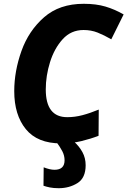

<svg xmlns="http://www.w3.org/2000/svg" viewBox="-20 -745 671 1011"><path d="M301 10Q359 10 408.5 -2Q458 -14 499 -30L500 -168Q454 -149 414 -138.5Q374 -128 334 -128Q221 -128 221 -274Q221 -346 243.5 -418Q266 -490 310 -538.5Q354 -587 420 -587Q460 -587 494 -573.5Q528 -560 566 -538L631 -669Q584 -696 535 -710.5Q486 -725 421 -725Q293 -725 212 -654Q131 -583 93 -476.5Q55 -370 55 -265Q55 -140 116 -65Q177 10 301 10ZM289 246Q345 246 388 219Q431 192 431 125Q431 87 414 56Q397 25 369 0H275Q296 28 308 51Q320 74 320 99Q320 149 267 149Q243 149 210 136L209 233Q223 238 242.5 242Q262 246 289 246Z"/></svg>

Font: Noto Sans Display Extra
Style: Italic
Weight: 800
Italic angle: -12°
Designer: Monotype Design Team
Foundry: Monotype Imaging Inc.
Version: Version 1.900